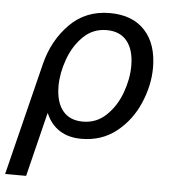

<svg xmlns="http://www.w3.org/2000/svg" viewBox="-86 -569 716 801"><g transform="rotate(5 271.5 -168.5)"><path d="M541 -310Q541 -237 509 -162Q477 -87 415.5 -38Q354 11 269 11Q215 11 177.5 -13Q140 -37 121 -82H119L53 185H-35L82 -286Q107 -386 174 -454Q241 -522 342 -522Q437 -522 489 -466Q541 -410 541 -310ZM155 -200Q155 -134 184 -97.5Q213 -61 269 -61Q326 -61 367 -100.5Q408 -140 429 -198Q450 -256 450 -310Q450 -377 420.5 -413.5Q391 -450 335 -450Q278 -450 237.5 -410.5Q197 -371 176 -312.5Q155 -254 155 -200Z"/></g></svg>

Font: CST
Style: Italic
Weight: 400
Italic angle: -14°
Version: Version 1.00